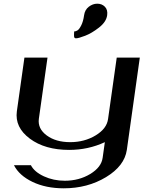

<svg xmlns="http://www.w3.org/2000/svg" viewBox="-20 -812 790 1040"><path d="M737.3 -500 667 0Q654.3 86.9 554.2 147.5Q454.1 208 325.2 208Q228.5 208 156.2 173.3Q84 138.7 55.7 83H147.5Q166 119.1 217.8 143.1Q269.5 167 331.1 167Q408.2 167 468.8 130.4Q529.3 93.8 536.1 42L547.9 -42Q458 0 354.5 0Q223.6 0 141.6 -61Q59.6 -122.1 71.3 -209L112.3 -500H237.3L190.4 -168Q183.6 -115.2 232.9 -78.6Q282.2 -42 360.4 -42Q437.5 -42 498 -78.6Q558.6 -115.2 565.4 -168L612.3 -500ZM435.5 -729.5Q439.5 -758.8 460.9 -775.4Q482.4 -792 506.8 -792Q532.2 -792 548.3 -775.4Q564.5 -758.8 560.5 -729.5Q555.7 -693.4 516.1 -662.6Q476.6 -631.8 440.9 -618.2Q405.3 -604.5 391.6 -604.5Q386.7 -604.5 384.3 -606.9Q381.8 -609.4 381.3 -614.3Q380.9 -619.1 380.9 -623Q380.9 -627 381.3 -633.3Q381.8 -639.6 381.8 -641.6Q390.6 -641.6 399.9 -647.5Q409.2 -653.3 419.9 -674.3Q430.7 -695.3 435.5 -729.5Z"/></svg>

Font: okolaks
Style: BoldItalic
Weight: 600
Width: 8
Italic angle: -8°
Version: Version 000.6.0